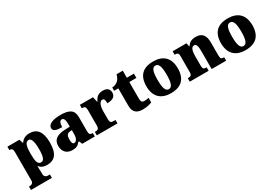

<svg xmlns="http://www.w3.org/2000/svg" viewBox="38 -1695 4187 2949"><g transform="rotate(-30 2131.0 -220.0)"><path d="M9 221H380V160H344C327 160 282 152 282 96V66C282 26 280 -10 278 -44H284C313 -7 352 13 418 13C556 13 626 -71 626 -264C626 -459 554 -546 421 -546C344 -546 296 -512 268 -467H264L240 -536H28V-475H33C66 -475 87 -466 87 -403V100C87 153 41 160 24 160H9ZM358 -68C298 -68 282 -127 282 -264C282 -387 298 -463 361 -463C410 -463 431 -388 431 -261C431 -128 410 -68 358 -68Z M867 10C938 10 966 -4 1011 -56H1021L1046 0H1269V-61H1265C1220 -61 1206 -77 1206 -131V-383C1206 -507 1129 -551 976 -551C853 -551 751 -521 751 -445C751 -394 801 -375 907 -375C907 -446 927 -482 959 -482C994 -482 1011 -449 1011 -375V-323L930 -320C782 -315 709 -265 709 -155C709 -43 780 10 867 10ZM946 -71C919 -71 907 -99 907 -152C907 -220 925 -255 981 -259L1012 -262V-191C1012 -118 986 -71 946 -71Z M1304 0H1671V-61H1636C1599 -61 1575 -69 1575 -128V-278C1575 -355 1601 -433 1648 -433C1685 -433 1691 -401 1691 -346C1780 -346 1840 -375 1840 -450C1840 -506 1808 -549 1730 -549C1652 -549 1606 -521 1572 -443H1567L1546 -536H1313V-475H1317C1361 -475 1380 -466 1380 -407V-133C1380 -70 1354 -61 1309 -61H1304Z M2119 10C2202 10 2257 -10 2281 -22V-102C2260 -96 2232 -92 2205 -92C2157 -92 2146 -116 2146 -170V-460H2272V-536H2146V-661H2036C2026 -620 2008 -587 1990 -568C1971 -547 1934 -519 1877 -519V-460H1951V-150C1951 -32 2016 10 2119 10Z M2617 10C2801 10 2897 -83 2897 -271C2897 -459 2792 -551 2620 -551C2436 -551 2340 -459 2340 -271C2340 -83 2445 10 2617 10ZM2619 -61C2559 -61 2538 -134 2538 -271C2538 -409 2558 -479 2618 -479C2678 -479 2700 -409 2700 -271C2700 -134 2679 -61 2619 -61Z M2953 0H3288V-61H3284C3240 -61 3221 -71 3221 -125V-301C3221 -380 3236 -451 3287 -451C3330 -451 3341 -402 3341 -317V0H3598V-61H3594C3549 -61 3535 -70 3535 -131V-360C3535 -494 3480 -551 3373 -551C3285 -551 3247 -513 3222 -472H3217L3204 -536H2958V-475H2962C3006 -475 3026 -466 3026 -412V-128C3026 -70 3002 -61 2957 -61H2953Z M3940 10C4124 10 4220 -83 4220 -271C4220 -459 4115 -551 3943 -551C3759 -551 3663 -459 3663 -271C3663 -83 3768 10 3940 10ZM3942 -61C3882 -61 3861 -134 3861 -271C3861 -409 3881 -479 3941 -479C4001 -479 4023 -409 4023 -271C4023 -134 4002 -61 3942 -61Z"/></g></svg>

Font: Noto Serif Georgian Black
Style: Regular
Weight: 900
Designer: Monotype Design Team, Akaki Razmadze
Foundry: Google LLC
Version: Version 2.003